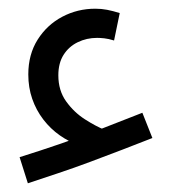

<svg xmlns="http://www.w3.org/2000/svg" viewBox="-20 -518 397 441"><path d="M164 -183Q139 -192 117.5 -207Q96 -222 79.5 -243.5Q63 -265 54 -291Q45 -317 45 -347Q45 -393 66.5 -427Q88 -461 123 -479.5Q158 -498 199 -498Q213 -498 226 -495.5Q239 -493 255 -488L242 -425Q229 -429 219.5 -430Q210 -431 203 -431Q179 -431 158.5 -421Q138 -411 126 -392Q114 -373 114 -345Q114 -310 132 -285Q150 -260 175 -244Q200 -228 220 -220ZM44 -97 25 -157Q70 -171 119.5 -188Q169 -205 217.5 -224Q266 -243 307 -259L330 -201Q297 -188 260.5 -174Q224 -160 186.5 -146Q149 -132 113 -120Q77 -108 44 -97Z"/></svg>

Font: Noto Sans Arabic ExtraCondensed
Style: Regular
Weight: 400
Width: 2
Designer: Monotype Design Team, Nadine Chahine, Nizar Qandah and Khaled Hosny
Foundry: Monotype Imaging Inc.
Version: Version 2.012